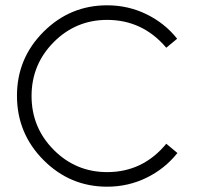

<svg xmlns="http://www.w3.org/2000/svg" viewBox="-20 -692 744 724"><path d="M44 -331Q44 -472 144 -572Q244 -672 384 -672Q463 -672 532 -638.5Q601 -605 648 -546L607 -512Q518 -617 384 -617Q266 -617 182.5 -533Q99 -449 99 -330Q99 -211 182.5 -127Q266 -43 384 -43Q519 -43 607 -150L649 -115Q601 -55 532 -21.5Q463 12 384 12Q244 12 144 -88.5Q44 -189 44 -331Z"/></svg>

Font: Human Sans Light
Style: Regular
Weight: 300
Designer: Tim Radville
Foundry: Continuum
Version: Version 1.000;FEAKit 1.0